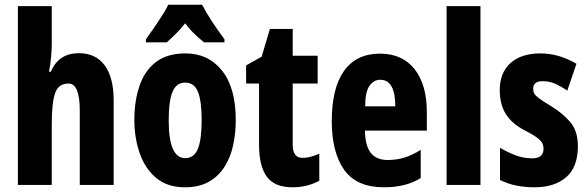

<svg xmlns="http://www.w3.org/2000/svg" viewBox="-20 -786 2499 816"><path d="M200 -604Q200 -575 197 -541.5Q194 -508 188 -481H196Q229 -560 315 -560Q387 -560 425 -508Q463 -456 463 -361V0H319V-317Q319 -431 271 -431Q228 -431 214 -389.5Q200 -348 200 -259V0H56V-760H200Z M982 -276Q982 -221 971 -169.5Q960 -118 934.5 -77.5Q909 -37 867.5 -13.5Q826 10 766 10Q691 10 643.5 -30Q596 -70 573.5 -135.5Q551 -201 551 -276Q551 -357 573 -421.5Q595 -486 643 -522.5Q691 -559 768 -559Q865 -559 923.5 -486Q982 -413 982 -276ZM697 -274Q697 -114 767 -114Q805 -114 821 -153.5Q837 -193 837 -276Q837 -358 821 -396.5Q805 -435 767 -435Q730 -435 713.5 -396.5Q697 -358 697 -274ZM839 -766Q856 -733 880.5 -695.5Q905 -658 934 -619V-606H847Q830 -620 808.5 -640Q787 -660 767 -687Q746 -660 724 -639Q702 -618 689 -606H600V-619Q614 -638 633 -665.5Q652 -693 669.5 -720.5Q687 -748 695 -766Z M1266 -115Q1282 -115 1299.5 -119.5Q1317 -124 1337 -133V-18Q1286 10 1223 10Q1147 10 1114 -35Q1081 -80 1081 -171V-431H1026V-508L1092 -545L1127 -663H1224V-549H1330V-431H1224V-170Q1224 -115 1266 -115Z M1595 -558Q1690 -558 1742 -492Q1794 -426 1794 -310V-231H1531Q1532 -166 1556 -136Q1580 -106 1628 -106Q1665 -106 1698 -116Q1731 -126 1768 -149V-29Q1733 -8 1694.5 1Q1656 10 1612 10Q1495 10 1442.5 -64.5Q1390 -139 1390 -272Q1390 -411 1442 -484.5Q1494 -558 1595 -558ZM1596 -447Q1569 -447 1550.5 -421.5Q1532 -396 1532 -334H1660Q1660 -447 1596 -447Z M2022 0H1878V-760H2022Z M2436 -165Q2436 -76 2386.5 -33Q2337 10 2251 10Q2212 10 2176 3Q2140 -4 2105 -21V-158Q2133 -141 2168.5 -127Q2204 -113 2242 -113Q2290 -113 2290 -154Q2290 -165 2286 -175Q2282 -185 2265.5 -198.5Q2249 -212 2210 -232Q2156 -260 2130 -301Q2104 -342 2104 -403Q2104 -477 2149.5 -518Q2195 -559 2277 -559Q2355 -559 2430 -515L2391 -401Q2366 -418 2341 -429.5Q2316 -441 2285 -441Q2246 -441 2246 -408Q2246 -397 2250.5 -388.5Q2255 -380 2271 -368Q2287 -356 2322 -335Q2370 -306 2403 -268Q2436 -230 2436 -165Z"/></svg>

Font: Noto Sans Gujarati ExtraCondensed ExtraBold
Style: Regular
Weight: 800
Width: 2
Designer: Jelle Bosma - Monotype Design Team, Universal Thirst
Foundry: Monotype Imaging Inc.
Version: Version 2.106; ttfautohint (v1.8.4.7-5d5b)